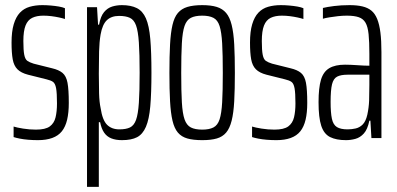

<svg xmlns="http://www.w3.org/2000/svg" viewBox="-20 -538 1547 748"><path d="M128 8Q109 8 90.5 6.5Q72 5 57 2Q42 -1 33 -4V-45Q39 -43 48.5 -41Q58 -39 70 -37Q82 -35 95 -34Q108 -33 120 -33Q157 -33 174 -45.5Q191 -58 196.5 -81Q202 -104 202 -135Q202 -176 198.5 -194.5Q195 -213 186.5 -219Q178 -225 161 -229L89 -247Q62 -254 48 -268Q34 -282 29.5 -307Q25 -332 25 -372Q25 -415 33.5 -443.5Q42 -472 57.5 -488.5Q73 -505 95.5 -511.5Q118 -518 145 -518Q161 -518 178 -516.5Q195 -515 209.5 -512.5Q224 -510 233 -506V-464Q224 -467 210 -470Q196 -473 180.5 -475Q165 -477 149 -477Q123 -477 105.5 -468.5Q88 -460 79.5 -438.5Q71 -417 71 -378Q71 -342 74.5 -324.5Q78 -307 86.5 -301Q95 -295 111 -290L183 -272Q209 -266 223.5 -254Q238 -242 243 -215.5Q248 -189 248 -137Q248 -99 241.5 -71.5Q235 -44 221 -26.5Q207 -9 183.5 -0.5Q160 8 128 8Z M319 190V-510H358L362 -442H366Q372 -475 385.5 -491Q399 -507 417 -512.5Q435 -518 455 -518Q490 -518 513 -506.5Q536 -495 548.5 -466.5Q561 -438 565.5 -386.5Q570 -335 570 -255Q570 -175 565.5 -124Q561 -73 548.5 -44Q536 -15 514 -3.5Q492 8 455 8Q431 8 413.5 1Q396 -6 385.5 -21.5Q375 -37 370 -62H365V190ZM445 -34Q471 -34 486.5 -41.5Q502 -49 510 -71Q518 -93 521 -137.5Q524 -182 524 -255Q524 -328 521 -372.5Q518 -417 510 -439Q502 -461 486 -468.5Q470 -476 444 -476Q414 -476 396.5 -459.5Q379 -443 372 -404Q367 -375 366 -337.5Q365 -300 365 -251Q365 -208 366 -174Q367 -140 372 -117Q379 -70 397 -52Q415 -34 445 -34Z M768 8Q733 8 710 1.5Q687 -5 673 -21.5Q659 -38 652 -68Q645 -98 642.5 -143.5Q640 -189 640 -254Q640 -319 642.5 -365Q645 -411 652 -441Q659 -471 673 -487.5Q687 -504 710 -511Q733 -518 768 -518Q802 -518 824.5 -511Q847 -504 861 -487.5Q875 -471 882.5 -441Q890 -411 892.5 -365Q895 -319 895 -254Q895 -189 892.5 -143.5Q890 -98 882.5 -68Q875 -38 861 -21.5Q847 -5 824.5 1.5Q802 8 768 8ZM768 -33Q795 -33 811.5 -41.5Q828 -50 835.5 -73Q843 -96 845.5 -139.5Q848 -183 848 -254Q848 -325 845.5 -369Q843 -413 835.5 -436.5Q828 -460 811.5 -468.5Q795 -477 768 -477Q740 -477 723.5 -468.5Q707 -460 699 -437Q691 -414 688.5 -369.5Q686 -325 686 -254Q686 -183 688.5 -139.5Q691 -96 699 -73Q707 -50 723.5 -41.5Q740 -33 768 -33Z M1057 8Q1038 8 1019.5 6.5Q1001 5 986 2Q971 -1 962 -4V-45Q968 -43 977.5 -41Q987 -39 999 -37Q1011 -35 1024 -34Q1037 -33 1049 -33Q1086 -33 1103 -45.5Q1120 -58 1125.5 -81Q1131 -104 1131 -135Q1131 -176 1127.5 -194.5Q1124 -213 1115.5 -219Q1107 -225 1090 -229L1018 -247Q991 -254 977 -268Q963 -282 958.5 -307Q954 -332 954 -372Q954 -415 962.5 -443.5Q971 -472 986.5 -488.5Q1002 -505 1024.5 -511.5Q1047 -518 1074 -518Q1090 -518 1107 -516.5Q1124 -515 1138.5 -512.5Q1153 -510 1162 -506V-464Q1153 -467 1139 -470Q1125 -473 1109.5 -475Q1094 -477 1078 -477Q1052 -477 1034.5 -468.5Q1017 -460 1008.5 -438.5Q1000 -417 1000 -378Q1000 -342 1003.5 -324.5Q1007 -307 1015.5 -301Q1024 -295 1040 -290L1112 -272Q1138 -266 1152.5 -254Q1167 -242 1172 -215.5Q1177 -189 1177 -137Q1177 -99 1170.5 -71.5Q1164 -44 1150 -26.5Q1136 -9 1112.5 -0.5Q1089 8 1057 8Z M1328 8Q1290 8 1266 -4Q1242 -16 1231.5 -48Q1221 -80 1221 -140Q1221 -196 1230.5 -227.5Q1240 -259 1263 -272.5Q1286 -286 1324 -286Q1334 -286 1346.5 -285.5Q1359 -285 1372.5 -284Q1386 -283 1398 -282.5Q1410 -282 1419 -282V-328Q1419 -375 1416 -404.5Q1413 -434 1404 -449.5Q1395 -465 1377.5 -471Q1360 -477 1331 -477Q1314 -477 1296.5 -475Q1279 -473 1263.5 -470.5Q1248 -468 1238 -465V-507Q1254 -511 1281.5 -514.5Q1309 -518 1342 -518Q1371 -518 1392 -513Q1413 -508 1427 -496.5Q1441 -485 1449.5 -464Q1458 -443 1462 -411.5Q1466 -380 1466 -335V0H1427L1423 -68H1419Q1412 -34 1397.5 -18Q1383 -2 1364.5 3Q1346 8 1328 8ZM1334 -34Q1350 -34 1365.5 -37.5Q1381 -41 1393 -53Q1405 -65 1411 -91Q1417 -119 1418 -146Q1419 -173 1419 -207V-247H1334Q1308 -247 1293.5 -239.5Q1279 -232 1273.5 -209.5Q1268 -187 1268 -141Q1268 -99 1273 -75.5Q1278 -52 1292.5 -43Q1307 -34 1334 -34Z"/></svg>

Font: Saira UltraCondensed Light
Style: Regular
Weight: 300
Width: 1
Designer: Hector Gatti with collaboration of the Omnibus-Type team
Foundry: Omnibus-Type
Version: Version 1.101